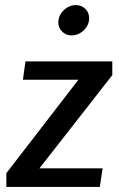

<svg xmlns="http://www.w3.org/2000/svg" viewBox="-20 -734 466 754"><path d="M80 -493H421V-439L135 -73H383L372 0H5V-54L288 -421H70ZM330 -663Q330 -635 309 -615Q288 -595 261 -595Q239 -595 224 -610Q209 -625 209 -646Q209 -673 230 -693.5Q251 -714 278 -714Q300 -714 315 -699.5Q330 -685 330 -663Z"/></svg>

Font: Rosario SemiBold
Style: Italic
Weight: 600
Italic angle: -8.05°
Designer: Hector Gatti
Foundry: Omnibus Type
Version: Version 1.101; ttfautohint (v1.8.1.43-b0c9)